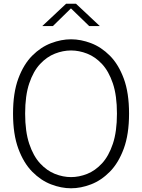

<svg xmlns="http://www.w3.org/2000/svg" viewBox="-20 -996 763 1031"><path d="M361.5 15Q309 15 254.2 -6Q199.5 -27 153.2 -73.8Q107 -120.5 78.5 -197.5Q50 -274.5 50 -386Q50 -498 78.5 -574.5Q107 -651 153.2 -697.2Q199.5 -743.5 254.2 -764.2Q309 -785 361.5 -785Q414 -785 468.8 -764.2Q523.5 -743.5 569.8 -697.2Q616 -651 644.5 -574.5Q673 -498 673 -386Q673 -274.5 644.5 -197.5Q616 -120.5 569.8 -73.8Q523.5 -27 468.8 -6Q414 15 361.5 15ZM361.5 -45Q404.5 -45 448 -62.2Q491.5 -79.5 527.8 -118.8Q564 -158 586 -223.8Q608 -289.5 608 -386Q608 -483 586 -548.2Q564 -613.5 527.8 -652.2Q491.5 -691 448 -708Q404.5 -725 361.5 -725Q318.5 -725 275 -708Q231.5 -691 195.2 -652.2Q159 -613.5 137 -548.2Q115 -483 115 -386Q115 -289.5 137 -223.8Q159 -158 195.2 -118.8Q231.5 -79.5 275 -62.2Q318.5 -45 361.5 -45ZM207 -856 335 -976H388L516 -856H459L361 -951L264 -856Z"/></svg>

Font: Junction Light
Style: Regular
Weight: 300
Designer: Caroline Hadilaksono
Foundry: Caroline Hadilaksono, Tyler Finck, The League of Moveable Type
Version: Version 2.000; ttfautohint (v1.8.3)